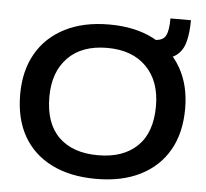

<svg xmlns="http://www.w3.org/2000/svg" viewBox="-50 -729 850 793"><g transform="rotate(5 375.0 -332.5)"><path d="M376 11Q269 11 192 -27.5Q115 -66 74.5 -137.5Q34 -209 34 -310Q34 -407 74.5 -478.5Q115 -550 192 -589.5Q269 -629 376 -629Q483 -629 559.5 -589.5Q636 -550 677 -478.5Q718 -407 718 -310Q718 -209 677 -137.5Q636 -66 559.5 -27.5Q483 11 376 11ZM376 -87Q480 -87 538.5 -143.5Q597 -200 597 -310Q597 -413 538.5 -472.5Q480 -532 376 -532Q271 -532 213 -472.5Q155 -413 155 -310Q155 -200 213 -143.5Q271 -87 376 -87ZM580 -507 565 -582Q601 -582 613 -603Q625 -624 625 -676H710Q710 -624 700 -586Q690 -548 662 -527.5Q634 -507 580 -507Z"/></g></svg>

Font: Inconsolata ExtraExpanded
Style: Bold
Weight: 700
Width: 8
Monospace: yes
Designer: Raph Levien, Cyreal, Brenton Simpson
Foundry: Raph Levien, Cyreal, Google
Version: Version 3.100; ttfautohint (v1.8.4.7-5d5b)